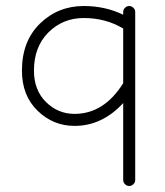

<svg xmlns="http://www.w3.org/2000/svg" viewBox="-20 -418 550 639"><path d="M390 181V-75Q320 1 228 1Q157 1 105 -49.5Q53 -100 53 -183Q53 -281 113 -339.5Q173 -398 259 -398Q330 -398 390 -369V-378Q390 -386 396 -392Q402 -398 410 -398Q418 -398 424 -392Q430 -386 430 -378V181Q430 189 424 195Q418 201 410 201Q402 201 396 195Q390 189 390 181ZM228 -39Q326 -39 390 -141V-323Q332 -358 259 -358Q189 -358 141 -310Q93 -262 93 -183Q93 -118 133 -78.5Q173 -39 228 -39Z"/></svg>

Font: Hoogli Light
Style: Regular
Weight: 300
Designer: Anand Singh Naorem
Foundry: Brand New Type
Version: Version 1.00 b007